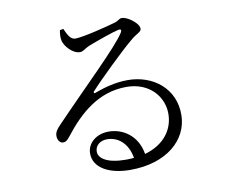

<svg xmlns="http://www.w3.org/2000/svg" viewBox="-82 -845 1165 976"><g transform="rotate(-10 500.0 -357.0)"><path d="M502 -28C405 -28 362 -59 362 -94C362 -126 389 -147 424 -147C481 -147 530 -107 543 -30C530 -29 516 -28 502 -28ZM285 -735C281 -716 280 -695 284 -679C292 -650 329 -607 367 -607C383 -607 397 -622 416 -630C459 -647 546 -678 578 -685C590 -687 596 -683 587 -668C545 -601 364 -429 207 -265C184 -242 175 -228 174 -210C173 -185 188 -170 200 -170C215 -169 223 -175 238 -194C322 -302 423 -392 567 -392C690 -392 757 -304 754 -216C752 -138 702 -68 602 -40C586 -138 511 -184 439 -184C374 -184 327 -143 327 -90C327 -18 403 27 515 27C704 27 816 -76 818 -201C821 -340 710 -425 580 -425C513 -425 454 -407 408 -390C400 -386 396 -394 403 -400C448 -450 581 -579 632 -621C667 -652 690 -653 690 -672C690 -699 635 -741 605 -741C591 -741 588 -731 566 -724C521 -711 395 -679 355 -679C329 -679 316 -709 303 -738Z"/></g></svg>

Font: Source Han Serif AKR9
Style: Regular
Weight: 400
Designer: Ryoko NISHIZUKA 西塚涼子 (kana & ideographs); Frank Grießhammer (Latin, Greek & Cyrillic); Sandoll Communications 산돌커뮤니케이션, 
Foundry: Adobe Systems Incorporated
Version: Version 1.005;hotconv 1.0.107;makeotfexe 2.5.65593